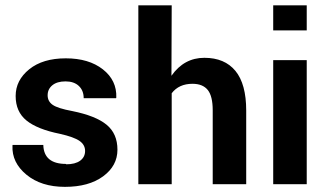

<svg xmlns="http://www.w3.org/2000/svg" viewBox="-20 -706 1252 736"><path d="M233.4 -77.6V-76.2Q268.6 -76.2 287.4 -90.1Q306.2 -104 306.2 -127.4Q306.2 -150.9 284.9 -165.8Q263.7 -180.7 210 -192.9Q123 -210.4 81.5 -244.1Q40 -277.8 40 -338.1Q40 -398.4 92 -440.4Q144 -482.4 232.2 -482.4Q320.3 -482.4 374.3 -440.2Q428.2 -397.9 425.8 -332L424.8 -329.6H300.8Q300.8 -358.9 282.2 -376.5Q263.7 -394 231.2 -394Q198.7 -394 180.7 -379.2Q162.6 -364.3 162.6 -340.8Q162.6 -317.4 182.1 -304Q201.7 -290.5 256.8 -280.3Q346.7 -262.2 388.4 -228Q430.2 -193.8 430.2 -132.1Q430.2 -70.3 375.2 -30Q320.3 10.3 229 10.3Q137.7 10.3 81.3 -36.4Q24.9 -83 27.8 -147.5L28.3 -150.4H146Q147.9 -77.6 233.4 -77.6Z M637.2 -415.5Q685.5 -484.4 763.4 -484.4Q841.3 -484.4 882.6 -434.1Q923.8 -383.8 923.8 -282.2V0H795.4V-283.2Q795.4 -337.4 776.4 -361.1Q757.3 -384.8 717.8 -384.8Q666 -384.8 638.2 -348.6V0H510.3V-685.5H638.2Z M1155.8 -475.6V0H1027.3V-475.6ZM1155.8 -685.5V-589.4H1027.3V-685.5Z"/></svg>

Font: Yantramanav
Style: Bold
Weight: 700
Version: Version 1.001;PS 1.0;hotconv 1.0.72;makeotf.lib2.5.5900; ttf